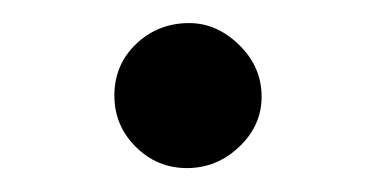

<svg xmlns="http://www.w3.org/2000/svg" viewBox="-20 -130 318 163"><path d="M140.6 -110.4Q164.1 -110.4 183.1 -91.8Q202.1 -73.2 202.1 -47.9Q202.1 -23.4 183.1 -5.4Q164.1 12.7 138.7 12.7Q113.3 12.7 95.2 -5.4Q77.1 -23.4 77.1 -48.8Q77.1 -75.2 95.7 -92.8Q114.3 -110.4 140.6 -110.4Z"/></svg>

Font: Jomolhari
Style: Regular
Weight: 400
Designer: Christopher J. Fynn
Foundry: Christopher  J.  Fynn (Karma Drubgy¸ Tenzin).
Version: Version alpha 0.003c 2006